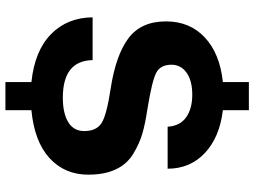

<svg xmlns="http://www.w3.org/2000/svg" viewBox="-135 -719 939 709"><g transform="rotate(90 334.5 -364.5)"><path d="M283 85V-11Q168 -23 106.5 -83Q45 -143 44 -237H202Q204 -127 341 -127Q398 -127 431 -147Q464 -167 464 -206Q464 -251 434.5 -270Q405 -289 305 -304Q183 -323 121 -369.5Q59 -416 59 -508Q59 -596 118.5 -651.5Q178 -707 283 -718V-814H387V-718Q487 -706 545 -651.5Q603 -597 603 -514H448Q445 -560 413 -582.5Q381 -605 330 -605Q278 -605 248.5 -584Q219 -563 219 -528Q219 -487 249.5 -471.5Q280 -456 385 -439Q438 -431 474 -420.5Q510 -410 548 -387Q586 -364 605.5 -322.5Q625 -281 625 -221Q625 -134 564 -78Q503 -22 387 -11V85Z"/></g></svg>

Font: Mona Sans
Style: Bold
Weight: 700
Designer: Deni Anggara
Foundry: GitHub
Version: Version 2.000;Glyphs 3.2.3 (3260)